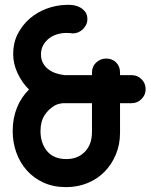

<svg xmlns="http://www.w3.org/2000/svg" viewBox="-20 -757 620 787"><path d="M472 -334V-213Q472 -165 455 -124Q438 -83 408.5 -53Q379 -23 338.5 -6.5Q298 10 251 10Q199 10 158.5 -8.5Q118 -27 90 -58.5Q62 -90 47 -131.5Q32 -173 32 -220Q32 -272 49.5 -315.5Q67 -359 99 -390Q71 -417 52.5 -456Q34 -495 34 -536Q34 -581 52.5 -617.5Q71 -654 101.5 -680.5Q132 -707 171 -721.5Q210 -736 251 -737Q263 -738 278.5 -736Q294 -734 307.5 -727Q321 -720 330 -707.5Q339 -695 338 -676Q338 -665 332.5 -654.5Q327 -644 319 -636.5Q311 -629 300.5 -624.5Q290 -620 278 -620Q273 -621 266.5 -621.5Q260 -622 252 -622Q233 -622 214.5 -616.5Q196 -611 181 -599.5Q166 -588 157 -571.5Q148 -555 148 -534Q148 -514 156 -499Q164 -484 177.5 -473.5Q191 -463 208.5 -457Q226 -451 245 -449H357V-460Q357 -485 374.5 -501Q392 -517 415 -517Q440 -517 456 -501Q472 -485 472 -460V-449H520Q543 -449 560 -432.5Q577 -416 577 -391Q577 -368 560 -351Q543 -334 520 -334ZM204 -324Q180 -311 163 -285Q146 -259 146 -220Q146 -170 173 -137.5Q200 -105 252 -105Q299 -105 328 -135Q357 -165 357 -216V-334H238Q218 -332 203 -324Z"/></svg>

Font: VDS
Style: Bold
Weight: 700
Designer: artmaker
Foundry: artmaker
Version: Version 1.000 2009 initial release